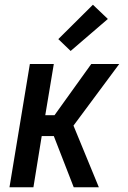

<svg xmlns="http://www.w3.org/2000/svg" viewBox="-20 -790 540 810"><path d="M291 0 207 -216H156L121 0H20L106 -520H207L171 -304H210L365 -520H483L290 -260L397 0ZM278 -575 226 -625 372 -770 435 -710Z"/></svg>

Font: Iosevka Term Curly Semibold
Style: Italic
Weight: 600
Italic angle: -9°
Designer: Belleve Invis
Foundry: Belleve Invis
Version: Version 32.3.0